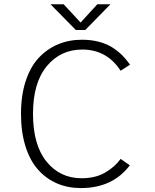

<svg xmlns="http://www.w3.org/2000/svg" viewBox="-20 -898 750 928"><path d="M514 -877.5 392 -753H346.5L224 -877.5H287.5L369.5 -789L450.5 -877.5ZM371 11Q308.5 11 256.2 -11.2Q204 -33.5 164.8 -77Q125.5 -120.5 103.5 -189.8Q81.5 -259 81.5 -348Q81.5 -437 104.2 -506.2Q127 -575.5 167.2 -618.5Q207.5 -661.5 260.5 -683.8Q313.5 -706 376 -706Q422 -706 460.5 -695.5Q499 -685 526.8 -666.2Q554.5 -647.5 573 -628.5Q591.5 -609.5 608.5 -585.5L563 -556Q496.5 -658.5 377.5 -658.5Q272.5 -658.5 206 -578Q139.5 -497.5 139.5 -348Q139.5 -197.5 204.8 -117Q270 -36.5 374.5 -36.5Q441.5 -36.5 488.8 -64.2Q536 -92 563 -130L607.5 -99Q524.5 11 371 11Z"/></svg>

Font: League Mono UltraLight
Style: Regular
Weight: 200
Width: 6
Designer: Tyler Finck
Foundry: The League of Moveable Type / Tyler Finck
Version: Version 2.210